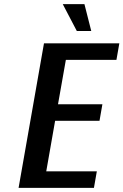

<svg xmlns="http://www.w3.org/2000/svg" viewBox="-20 -910 598 930"><path d="M70 0 193 -700H558L544 -620H299L261 -405H476L462 -325H247L204 -80H449L435 0ZM352 -760 284 -890H389L422 -760Z"/></svg>

Font: Cuprum
Style: Bold Italic
Weight: 700
Italic angle: -10°
Designer: Jovanny Lemonad
Foundry: Jovanny Lemonad
Version: Version 3.000